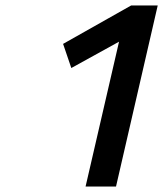

<svg xmlns="http://www.w3.org/2000/svg" viewBox="-20 -680 600 700"><path d="M210 -520 458 -660H555L403 0H292L414 -528L240 -432Z"/></svg>

Font: Titillium Web SemiBold
Style: Italic
Weight: 600
Italic angle: -13°
Version: Version 1.002;PS 57.000;hotconv 1.0.70;makeotf.lib2.5.55311